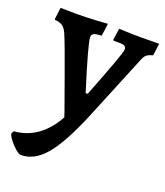

<svg xmlns="http://www.w3.org/2000/svg" viewBox="-147 -558 765 889"><g transform="rotate(20 235.5 -113.5)"><path d="M-15 161 -8 149Q56 144 106 107.5Q156 71 190 8Q187 2 185.5 -4Q184 -10 182 -15Q169 -50 124.5 -175.5Q80 -301 56 -358Q46 -381 31.5 -390.5Q17 -400 -5 -401L-7 -406L0 -462L78 -461Q123 -461 176 -464Q229 -467 229 -468L231 -463L223 -406Q194 -405 184.5 -399.5Q175 -394 175 -382Q175 -351 244 -131H254Q345 -362 345 -382Q345 -393 338 -398Q331 -403 315 -403H283L280 -408L288 -464Q350 -461 394 -461L486 -462L478 -402Q456 -397 446 -387.5Q436 -378 427 -353L300 -44Q236 111 180.5 176.5Q125 242 59 241Q50 241 32 225.5Q14 210 -0.5 190.5Q-15 171 -15 161Z"/></g></svg>

Font: Alegreya
Style: Bold
Weight: 700
Designer: Juan Pablo del Peral
Foundry: Huerta Tipografica
Version: Version 2.008; ttfautohint (v1.8)